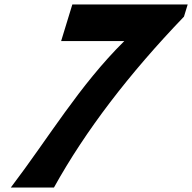

<svg xmlns="http://www.w3.org/2000/svg" viewBox="-20 -845 866 865"><path d="M825.6 -825H305.9L255.4 -660H540C336.8 -458.8 200.9 -226.6 28.6 0H223C365.3 -256.7 562.2 -513.3 808.8 -770Z"/></svg>

Font: Hussar
Style: BdSuprConOblThree
Weight: 700
Foundry: Cannot Into Space Fonts
Version: Version 2.00